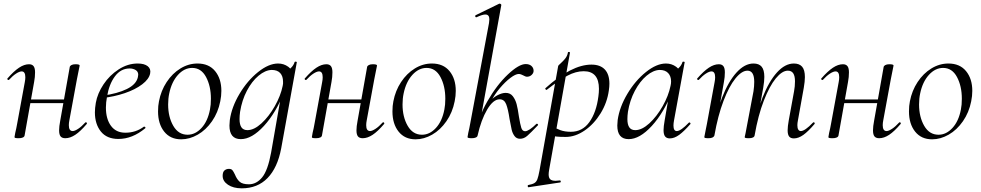

<svg xmlns="http://www.w3.org/2000/svg" viewBox="-20 -745 5342 1046"><path d="M59 2 63 -21Q69 -45 74 -74L115 -297Q118 -312 118 -324Q118 -356 98 -356Q86 -356 67.5 -344Q49 -332 29 -310Q28 -309 26 -309Q23 -309 20.5 -312.5Q18 -316 21 -318Q55 -357 83.5 -376Q112 -395 138 -395Q155 -395 163 -384.5Q171 -374 171 -351Q171 -325 166 -299L114 -7Q113 0 104.5 4Q96 8 82 8Q68 8 63.5 6.5Q59 5 59 2ZM123 -203H355L352 -183H119ZM302 -35Q302 -56 308 -87L360 -380Q361 -386 369 -390.5Q377 -395 391 -395Q414 -395 414 -388Q413 -382 408 -358Q403 -334 399 -313L358 -90Q355 -75 355 -63Q355 -31 376 -31Q387 -31 405.5 -43Q424 -55 444 -77Q446 -79 448 -79Q451 -79 453 -75.5Q455 -72 452 -69Q418 -29 390 -10.5Q362 8 336 8Q318 8 310 -2Q302 -12 302 -35Z M497 -133Q497 -155 502 -185Q511 -236 544 -285.5Q577 -335 626.5 -367Q676 -399 730 -399Q766 -399 784.5 -384.5Q803 -370 798 -345Q792 -314 754.5 -285.5Q717 -257 659.5 -237.5Q602 -218 538 -211L540 -224Q620 -235 671 -260Q722 -285 731 -324Q733 -334 733 -338Q733 -355 719 -363.5Q705 -372 686 -372Q638 -372 606 -329Q574 -286 563 -218Q557 -187 557 -159Q557 -97 584.5 -59.5Q612 -22 663 -22Q720 -22 764 -55H766Q769 -55 771.5 -52Q774 -49 771 -46Q701 12 625 12Q562 12 529.5 -28.5Q497 -69 497 -133Z M841 -138Q841 -169 846 -193Q857 -251 888 -298Q919 -345 963 -372Q1007 -399 1056 -399Q1118 -399 1152 -357.5Q1186 -316 1186 -250Q1186 -222 1180 -193Q1168 -132 1135 -84.5Q1102 -37 1057.5 -11.5Q1013 14 967 14Q908 14 874.5 -28Q841 -70 841 -138ZM1124 -149Q1129 -173 1129 -207Q1129 -276 1102.5 -325.5Q1076 -375 1027 -375Q984 -375 949.5 -337Q915 -299 902 -236Q896 -208 896 -176Q896 -108 924 -59.5Q952 -11 1002 -11Q1044 -11 1078 -48Q1112 -85 1124 -149Z M1193 213Q1193 192 1203 183.5Q1213 175 1227 175Q1240 175 1246 182Q1252 189 1260 206Q1270 231 1285.5 245Q1301 259 1336 259Q1377 259 1408 221.5Q1439 184 1457 86L1512 -229L1529 -246Q1484 -131 1418 -59Q1352 13 1292 13Q1230 13 1230 -61Q1230 -69 1232 -91Q1242 -162 1285 -234Q1328 -306 1386 -352.5Q1444 -399 1495 -399Q1526 -399 1550 -381.5Q1574 -364 1577 -330L1534 -357Q1548 -359 1564 -374Q1580 -389 1585 -407Q1586 -410 1592 -409Q1598 -408 1597 -406L1512 63Q1492 169 1437.5 225Q1383 281 1297 281Q1251 281 1222 261.5Q1193 242 1193 213ZM1520 -277Q1523 -290 1522 -300Q1522 -330 1506.5 -347Q1491 -364 1460 -364Q1425 -363 1388.5 -332.5Q1352 -302 1325 -250.5Q1298 -199 1288 -136Q1285 -114 1285 -96Q1285 -66 1295.5 -51Q1306 -36 1328 -36Q1364 -36 1404.5 -73Q1445 -110 1477 -166.5Q1509 -223 1520 -277Z M1679 2 1683 -21Q1689 -45 1694 -74L1735 -297Q1738 -312 1738 -324Q1738 -356 1718 -356Q1706 -356 1687.5 -344Q1669 -332 1649 -310Q1648 -309 1646 -309Q1643 -309 1640.5 -312.5Q1638 -316 1641 -318Q1675 -357 1703.5 -376Q1732 -395 1758 -395Q1775 -395 1783 -384.5Q1791 -374 1791 -351Q1791 -325 1786 -299L1734 -7Q1733 0 1724.5 4Q1716 8 1702 8Q1688 8 1683.5 6.5Q1679 5 1679 2ZM1743 -203H1975L1972 -183H1739ZM1922 -35Q1922 -56 1928 -87L1980 -380Q1981 -386 1989 -390.5Q1997 -395 2011 -395Q2034 -395 2034 -388Q2033 -382 2028 -358Q2023 -334 2019 -313L1978 -90Q1975 -75 1975 -63Q1975 -31 1996 -31Q2007 -31 2025.5 -43Q2044 -55 2064 -77Q2066 -79 2068 -79Q2071 -79 2073 -75.5Q2075 -72 2072 -69Q2038 -29 2010 -10.5Q1982 8 1956 8Q1938 8 1930 -2Q1922 -12 1922 -35Z M2118 -138Q2118 -169 2123 -193Q2134 -251 2165 -298Q2196 -345 2240 -372Q2284 -399 2333 -399Q2395 -399 2429 -357.5Q2463 -316 2463 -250Q2463 -222 2457 -193Q2445 -132 2412 -84.5Q2379 -37 2334.5 -11.5Q2290 14 2244 14Q2185 14 2151.5 -28Q2118 -70 2118 -138ZM2401 -149Q2406 -173 2406 -207Q2406 -276 2379.5 -325.5Q2353 -375 2304 -375Q2261 -375 2226.5 -337Q2192 -299 2179 -236Q2173 -208 2173 -176Q2173 -108 2201 -59.5Q2229 -11 2279 -11Q2321 -11 2355 -48Q2389 -85 2401 -149Z M2527 2 2531 -21Q2537 -45 2542 -74L2644 -619Q2646 -635 2646 -640Q2646 -666 2624 -666Q2608 -666 2576 -651H2574Q2570 -651 2569 -655.5Q2568 -660 2571 -662L2700 -725H2702Q2706 -725 2709 -722Q2712 -719 2711 -717L2582 -7Q2581 0 2572.5 4Q2564 8 2550 8Q2527 8 2527 2ZM2756 -97Q2748 -151 2737.5 -177.5Q2727 -204 2702 -204Q2667 -204 2634 -148Q2601 -92 2582 -7L2568 -8Q2584 -104 2635.5 -193.5Q2687 -283 2747 -339.5Q2807 -396 2844 -396Q2864 -396 2875.5 -385.5Q2887 -375 2887 -359Q2887 -347 2876.5 -337Q2866 -327 2851 -327Q2843 -327 2829 -335Q2827 -336 2820 -339Q2813 -342 2806 -342Q2789 -342 2760.5 -320.5Q2732 -299 2702.5 -264Q2673 -229 2653 -189L2642 -184Q2662 -211 2688 -225Q2714 -239 2735 -239Q2760 -239 2774 -220.5Q2788 -202 2794.5 -177.5Q2801 -153 2807 -110Q2814 -67 2820 -48.5Q2826 -30 2841 -30Q2851 -30 2867.5 -41Q2884 -52 2902 -70Q2903 -71 2905 -71Q2908 -71 2910.5 -67.5Q2913 -64 2910 -62Q2870 -20 2852 -4.5Q2834 11 2813 11Q2794 11 2783 -4Q2772 -19 2767.5 -38.5Q2763 -58 2756 -97Z M2858 263Q2880 259 2891 252.5Q2902 246 2907.5 231.5Q2913 217 2919 185L3021 -386Q3021 -388 3035 -400.5Q3049 -413 3060 -427Q3071 -441 3074 -459Q3075 -463 3080.5 -462Q3086 -461 3085 -457L2972 178Q2969 195 2969 205Q2969 224 2978 232Q2987 240 3007 240Q3012 240 3030 238H3031Q3034 238 3035 243Q3036 248 3032 249L2860 275Q2856 276 2855 270Q2854 264 2858 263ZM2974 -8 2984 -60Q3008 -45 3032.5 -36Q3057 -27 3090 -27Q3153 -27 3191 -80Q3229 -133 3240 -220Q3243 -241 3243 -261Q3243 -357 3160 -357Q3117 -357 3072 -333Q3027 -309 2959 -256L2957 -255Q2954 -255 2951.5 -259.5Q2949 -264 2952 -265Q3094 -393 3202 -393Q3250 -393 3275 -366.5Q3300 -340 3300 -289Q3300 -273 3297 -253Q3288 -186 3252 -127.5Q3216 -69 3165 -34Q3114 1 3062 1Q3029 1 3012.5 -1Q2996 -3 2974 -8Z M3343 -61Q3343 -69 3345 -91Q3355 -162 3398 -234Q3441 -306 3499 -352.5Q3557 -399 3608 -399Q3639 -399 3663 -381.5Q3687 -364 3690 -330L3647 -357Q3661 -359 3677 -374Q3693 -389 3698 -407Q3699 -410 3705 -409Q3711 -408 3710 -406L3652 -89Q3649 -73 3649 -61Q3649 -31 3667 -31Q3689 -31 3733 -77Q3734 -78 3736 -78Q3739 -78 3741 -74.5Q3743 -71 3741 -69Q3707 -30 3680.5 -10.5Q3654 9 3629 9Q3612 9 3603.5 -1.5Q3595 -12 3595 -36Q3595 -56 3601 -89L3625 -229L3642 -246Q3597 -131 3531 -59Q3465 13 3405 13Q3343 13 3343 -61ZM3633 -277Q3636 -289 3636 -301Q3636 -330 3620 -347Q3604 -364 3574 -364Q3539 -363 3502.5 -332.5Q3466 -302 3438.5 -250Q3411 -198 3401 -136Q3398 -114 3398 -96Q3398 -66 3408.5 -51Q3419 -36 3441 -36Q3477 -36 3517.5 -73Q3558 -110 3590 -166.5Q3622 -223 3633 -277Z M4271 -35Q4271 -56 4277 -89L4306 -248Q4311 -274 4311 -302Q4311 -331 4301.5 -345.5Q4292 -360 4272 -360Q4241 -360 4206.5 -318Q4172 -276 4141 -196Q4110 -116 4091 -7L4080 -8Q4099 -124 4134 -213Q4169 -302 4213 -350.5Q4257 -399 4305 -399Q4335 -399 4350 -381.5Q4365 -364 4365 -325Q4365 -302 4359 -267L4327 -89Q4324 -74 4324 -63Q4324 -47 4329 -39Q4334 -31 4343 -31Q4365 -31 4409 -77Q4411 -79 4413 -79Q4416 -79 4418 -75.5Q4420 -72 4417 -69Q4383 -29 4356.5 -10Q4330 9 4305 9Q4287 9 4279 -1.5Q4271 -12 4271 -35ZM3817 2Q3817 1 3825 -39L3831 -69L3873 -297Q3876 -312 3876 -324Q3876 -356 3856 -356Q3844 -356 3825.5 -344Q3807 -332 3787 -310Q3786 -309 3784 -309Q3781 -309 3778.5 -312.5Q3776 -316 3779 -318Q3813 -357 3841.5 -376Q3870 -395 3896 -395Q3913 -395 3921 -384.5Q3929 -374 3929 -351Q3929 -325 3924 -299L3872 -7Q3867 8 3840 8Q3826 8 3821.5 6.5Q3817 5 3817 2ZM4037 2 4042 -21 4052 -74 4085 -248Q4089 -275 4089 -299Q4089 -360 4052 -360Q4021 -360 3986.5 -317.5Q3952 -275 3921.5 -195Q3891 -115 3872 -7L3859 -8Q3879 -124 3913.5 -212.5Q3948 -301 3992.5 -350Q4037 -399 4085 -399Q4115 -399 4129.5 -381.5Q4144 -364 4144 -326Q4144 -302 4138 -267L4091 -7Q4090 0 4082 4Q4074 8 4060 8Q4046 8 4041.5 6.5Q4037 5 4037 2Z M4493 2 4497 -21Q4503 -45 4508 -74L4549 -297Q4552 -312 4552 -324Q4552 -356 4532 -356Q4520 -356 4501.5 -344Q4483 -332 4463 -310Q4462 -309 4460 -309Q4457 -309 4454.5 -312.5Q4452 -316 4455 -318Q4489 -357 4517.5 -376Q4546 -395 4572 -395Q4589 -395 4597 -384.5Q4605 -374 4605 -351Q4605 -325 4600 -299L4548 -7Q4547 0 4538.5 4Q4530 8 4516 8Q4502 8 4497.5 6.5Q4493 5 4493 2ZM4557 -203H4789L4786 -183H4553ZM4736 -35Q4736 -56 4742 -87L4794 -380Q4795 -386 4803 -390.5Q4811 -395 4825 -395Q4848 -395 4848 -388Q4847 -382 4842 -358Q4837 -334 4833 -313L4792 -90Q4789 -75 4789 -63Q4789 -31 4810 -31Q4821 -31 4839.5 -43Q4858 -55 4878 -77Q4880 -79 4882 -79Q4885 -79 4887 -75.5Q4889 -72 4886 -69Q4852 -29 4824 -10.5Q4796 8 4770 8Q4752 8 4744 -2Q4736 -12 4736 -35Z M4932 -138Q4932 -169 4937 -193Q4948 -251 4979 -298Q5010 -345 5054 -372Q5098 -399 5147 -399Q5209 -399 5243 -357.5Q5277 -316 5277 -250Q5277 -222 5271 -193Q5259 -132 5226 -84.5Q5193 -37 5148.5 -11.5Q5104 14 5058 14Q4999 14 4965.5 -28Q4932 -70 4932 -138ZM5215 -149Q5220 -173 5220 -207Q5220 -276 5193.5 -325.5Q5167 -375 5118 -375Q5075 -375 5040.5 -337Q5006 -299 4993 -236Q4987 -208 4987 -176Q4987 -108 5015 -59.5Q5043 -11 5093 -11Q5135 -11 5169 -48Q5203 -85 5215 -149Z"/></svg>

Font: Cormorant Infant
Style: Italic
Weight: 400
Italic angle: -10°
Designer: Christian Thalmann (Catharsis Fonts)
Foundry: Catharsis Fonts
Version: Version 4.000